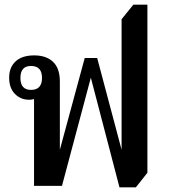

<svg xmlns="http://www.w3.org/2000/svg" viewBox="-20 -792 719 818"><path d="M489 6 367 -461 244 0H125V-370Q115 -367 104 -367Q68 -367 43.5 -392Q19 -417 19 -461Q19 -505 46.5 -530.5Q74 -556 126 -556Q177 -556 206 -528.5Q235 -501 235 -445V-154L341 -545H394L498 -154V-710L548 -772H608V-56L559 6ZM112 -409Q159 -409 159 -460Q159 -511 112 -511Q67 -511 67 -460Q67 -409 112 -409Z"/></svg>

Font: Noto Serif Thai SemiCondensed SemiBold
Style: Regular
Weight: 600
Width: 4
Designer: Monotype Design Team
Foundry: Monotype Imaging Inc.
Version: Version 2.002; ttfautohint (v1.8.4.7-5d5b)